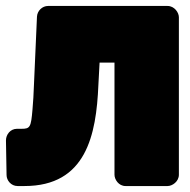

<svg xmlns="http://www.w3.org/2000/svg" viewBox="-48 -586 636 644"><path d="M552 -528C552 -544 537 -566 514 -566H113C94 -566 77 -550 76 -530L66 -304C65 -270 63 -243 61 -219C56 -159 53 -154 24 -154H9C-13 -154 -28 -135 -28 -115L-26 1C-26 19 -11 38 11 38H34C241 38 275 -133 282 -301L286 -376H336V0C336 16 350 38 373 38H514C530 38 552 23 552 0Z"/></svg>

Font: Asimov Print
Style: E
Weight: 500
Designer: Google
Version: Version 2.000980; 2014